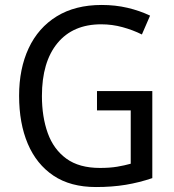

<svg xmlns="http://www.w3.org/2000/svg" viewBox="-20 -837 701 774"><path d="M371 -470H594V-119Q541 -101 486.5 -92Q432 -83 367 -83Q264 -83 195.5 -129Q127 -175 92 -257.5Q57 -340 57 -451Q57 -560 95.5 -642.5Q134 -725 208.5 -771Q283 -817 390 -817Q445 -817 494 -805.5Q543 -794 585 -774L552 -698Q516 -716 474 -727.5Q432 -739 388 -739Q274 -739 211.5 -663Q149 -587 149 -450Q149 -366 172.5 -300.5Q196 -235 247.5 -197.5Q299 -160 383 -160Q423 -160 452.5 -165Q482 -170 507 -177V-392H371Z"/></svg>

Font: Noto Sans Telugu UI SemiCondensed
Style: Regular
Weight: 400
Width: 4
Designer: Jelle Bosma - Monotype Design Team
Foundry: Monotype Imaging Inc.
Version: Version 2.005; ttfautohint (v1.8.4.7-5d5b)